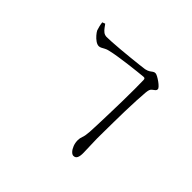

<svg xmlns="http://www.w3.org/2000/svg" viewBox="-169 -1027 1339 1339"><g transform="rotate(45 500.0 -357.5)"><path d="M656 -670Q656 -680 652 -684Q648 -688 639 -687Q617 -685 580 -681Q543 -677 500 -671.5Q457 -666 415 -659.5Q373 -653 340 -645Q325 -642 312 -635Q299 -628 288.5 -622.5Q278 -617 268 -617Q253 -617 235.5 -629Q218 -641 203.5 -658Q189 -675 183 -687Q179 -698 174.5 -716Q170 -734 168 -752L189 -760Q198 -748 207.5 -735Q217 -722 229.5 -712Q242 -702 261 -701Q276 -701 312 -703Q348 -705 393 -709Q438 -713 482.5 -717.5Q527 -722 561.5 -726Q596 -730 610 -732Q632 -737 643 -744.5Q654 -752 662 -758Q670 -764 681 -764Q689 -764 704 -756Q719 -748 735 -736.5Q751 -725 761.5 -714Q772 -703 772 -696Q772 -686 765 -680Q758 -674 747 -666Q737 -658 733.5 -648.5Q730 -639 728 -618Q725 -585 722.5 -534Q720 -483 718.5 -425.5Q717 -368 716.5 -313Q716 -258 715.5 -215.5Q715 -173 715 -154Q715 -118 717 -82.5Q719 -47 719 -19Q720 14 712 31.5Q704 49 684 49Q672 49 659 35.5Q646 22 637 -1Q628 -24 628 -51Q628 -70 635.5 -89Q643 -108 646 -149Q648 -177 649.5 -228Q651 -279 653 -341.5Q655 -404 656 -467Q657 -530 657 -583.5Q657 -637 656 -670Z"/></g></svg>

Font: Noto Serif TC
Style: Regular
Weight: 400
Designer: Ryoko NISHIZUKA  (kana & ideographs); Frank Grießhammer (Latin, Greek & Cyrillic); Wenlong ZHANG  (bopomofo); Sandoll Co
Foundry: Adobe
Version: Version 2.003-H1;hotconv 1.1.1;makeotfexe 2.6.0